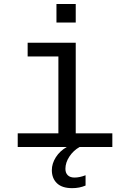

<svg xmlns="http://www.w3.org/2000/svg" viewBox="-20 -745 640 973"><path d="M363.8 -69.3H549.3V0H69.8V-69.3H275.9V-459H120.1V-528.3H363.8ZM266.1 -630.9V-724.6H363.8V-630.9ZM413.6 195.3Q382.8 208.5 345.7 208.5Q294.4 208.5 268.6 183.6Q242.7 158.7 242.7 117.2Q242.7 84 262.9 52Q283.2 20 318.4 0H383.3Q352.1 17.6 331.8 48.1Q311.5 78.6 311.5 110.8Q311.5 131.3 323.5 143.1Q335.4 154.8 357.4 154.8Q383.8 154.8 413.6 143.1Z"/></svg>

Font: Liberation Mono
Style: Regular
Weight: 400
Monospace: yes
Designer: Steve Matteson
Foundry: Ascender Corporation
Version: Version 2.1.5